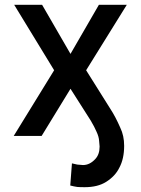

<svg xmlns="http://www.w3.org/2000/svg" viewBox="-20 -565 584 798"><path d="M39 -545H155L273 -341L391 -545H507L338 -273L439 -112Q460 -80 480 -34Q496 -1 496 41Q496 95 476 132Q459 167 421 191Q386 213 332 213Q311 213 301 212Q287 210 272 206L279 114Q281 115 301 119L325 121Q353 121 376 96Q394 77 394 44Q394 37 392 21Q391 3 381 -18Q373 -37 357 -64L273 -196L153 0H37L205 -273Z"/></svg>

Font: Sinter Medium
Style: Regular
Weight: 500
Foundry: Adobe & rsms
Version: Version 1.000